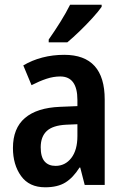

<svg xmlns="http://www.w3.org/2000/svg" viewBox="-20 -786 528 816"><path d="M253 -553Q425 -553 425 -363V0H340L321 -74H318Q291 -31 258 -10.5Q225 10 172 10Q104 10 69.5 -38Q35 -86 35 -157Q35 -241 86 -284.5Q137 -328 235 -332L309 -335V-361Q309 -461 236 -461Q207 -461 177 -451Q147 -441 114 -424L79 -508Q116 -530 160 -541.5Q204 -553 253 -553ZM261 -256Q204 -253 178.5 -229Q153 -205 153 -160Q153 -119 169.5 -100Q186 -81 216 -81Q257 -81 283 -114.5Q309 -148 309 -208V-258ZM412 -757Q398 -737 372.5 -709Q347 -681 318 -653Q289 -625 266 -606H187V-618Q213 -655 237 -693.5Q261 -732 278 -766H412Z"/></svg>

Font: Noto Sans Devanagari Condensed SemiBold
Style: Regular
Weight: 600
Width: 3
Designer: Jelle Bosma - Monotype Design Team
Foundry: Monotype Imaging Inc.
Version: Version 2.004; ttfautohint (v1.8.4.7-5d5b)